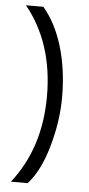

<svg xmlns="http://www.w3.org/2000/svg" viewBox="-55 -761 387 835"><g transform="rotate(5 139.0 -344.0)"><path d="M98.6 40.5H25.4Q149.4 -116.7 149.4 -343.3Q149.4 -575.2 23.9 -729.5H99.6Q155.3 -665 185.3 -565.2Q215.3 -465.3 215.3 -344.7Q215.3 -239.7 183.6 -128.7Q151.9 -17.6 98.6 40.5Z"/></g></svg>

Font: HK Grotesk Medium Legacy
Style: Regular
Weight: 500
Designer: Alfredo Marco Pradil
Foundry: Hanken Design Co.
Version: Version 2.022;PS 002.022;hotconv 1.0.88;makeotf.lib2.5.64775